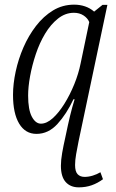

<svg xmlns="http://www.w3.org/2000/svg" viewBox="-20 -566 497 826"><path d="M319 240Q283 240 262.5 217Q242 194 242 147Q242 123 247.5 91.5Q253 60 261 25Q273 -33 281.5 -68Q290 -103 301 -139H296Q266 -75 227 -32.5Q188 10 137 10Q89 10 62.5 -34Q36 -78 36 -158Q36 -205 47.5 -258.5Q59 -312 81 -362.5Q103 -413 135 -454.5Q167 -496 208 -521Q249 -546 299 -546Q324 -546 346 -538.5Q368 -531 385 -516L421 -545H442L318 42Q312 72 307.5 97.5Q303 123 303 144Q303 172 314 183.5Q325 195 344 195Q361 195 379 189.5Q397 184 412 175L423 205Q400 222 374.5 231Q349 240 319 240ZM156 -34Q181 -34 207 -57.5Q233 -81 257 -119.5Q281 -158 299.5 -203.5Q318 -249 327 -294L364 -471Q357 -488 339.5 -499.5Q322 -511 298 -511Q261 -511 229.5 -486Q198 -461 174 -421Q150 -381 134 -333Q118 -285 109.5 -238.5Q101 -192 101 -155Q101 -94 117 -64Q133 -34 156 -34Z"/></svg>

Font: Noto Serif Condensed Light
Style: Italic
Weight: 300
Width: 3
Italic angle: -12°
Designer: Monotype Design Team
Foundry: Monotype Imaging Inc.
Version: Version 2.014; ttfautohint (v1.8.4.7-5d5b)